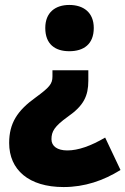

<svg xmlns="http://www.w3.org/2000/svg" viewBox="-20 -583 507 776"><path d="M359 -470C359 -533 317 -563 260 -563C204 -563 163 -533 163 -470C163 -404 203 -376 260 -376C318 -376 359 -404 359 -470ZM337 -257V-299H192V-274C192 -244 180 -230 124 -189C50 -136 17 -85 17 -5C17 103 96 173 237 173C322 173 398 147 467 104L405 -27C347 7 296 25 252 25C212 25 188 8 188 -20C188 -51 199 -72 255 -112C318 -156 337 -195 337 -257Z"/></svg>

Font: Noto Sans Arabic UI SmCn Bk
Style: Regular
Weight: 900
Width: 4
Designer: Monotype Design Team, Nadine Chahine and Nizar Qandah
Foundry: Monotype Imaging Inc.
Version: Version 2.010